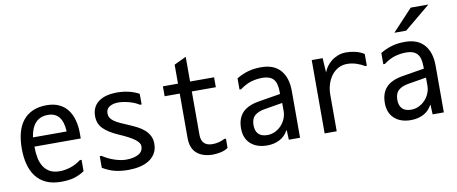

<svg xmlns="http://www.w3.org/2000/svg" viewBox="-66 -1040 3133 1315"><g transform="rotate(-10 1500.0 -382.5)"><path d="M131 -336H365V-339Q358 -470 258 -470Q151 -470 131 -337ZM261 -537Q310 -537 346.5 -520Q383 -503 406 -472.5Q429 -442 440.5 -400Q452 -358 452 -309V-272H130V-267Q130 -227 137 -192.5Q144 -158 160.5 -132Q177 -106 204 -91Q231 -76 272 -76Q309 -76 347.5 -88.5Q386 -101 420 -127H432V-48Q398 -25 360.5 -14Q323 -3 269 -3Q209 -3 166 -22.5Q123 -42 95.5 -78Q68 -114 55 -163.5Q42 -213 42 -273Q42 -334 55 -383Q68 -432 95 -466Q122 -500 163 -518.5Q204 -537 261 -537Z M571 -130Q614 -102 657.5 -88.5Q701 -75 734 -75Q785 -75 818.5 -92.5Q852 -110 852 -149Q852 -171 819.5 -196Q787 -221 710 -254Q644 -283 609.5 -317.5Q575 -352 575 -405Q575 -469 621 -504Q667 -539 752 -539Q790 -539 829 -530.5Q868 -522 903 -503V-429H891Q878 -438 860.5 -445.5Q843 -453 823.5 -458.5Q804 -464 784.5 -467Q765 -470 748 -470Q709 -470 685.5 -454.5Q662 -439 662 -409Q662 -392 669.5 -379Q677 -366 693.5 -354Q710 -342 736 -330Q762 -318 798 -303Q824 -292 850 -278.5Q876 -265 896.5 -247Q917 -229 929.5 -205Q942 -181 942 -150Q942 -110 925 -82Q908 -54 880 -36.5Q852 -19 814.5 -11Q777 -3 737 -3Q691 -3 649 -12Q607 -21 559 -49V-130Z M1431 -98V-34Q1411 -19 1381 -12.5Q1351 -6 1325 -6Q1255 -6 1214 -41Q1173 -76 1173 -148V-457H1068V-526H1173V-658L1257 -698V-526H1424V-457H1257V-156Q1257 -77 1335 -77Q1359 -77 1380.5 -83Q1402 -89 1419 -98Z M1853 -215V-272L1733 -252Q1684 -245 1658.5 -223Q1633 -201 1633 -156Q1633 -116 1653.5 -94.5Q1674 -73 1716 -73Q1744 -73 1769 -85Q1794 -97 1812.5 -116.5Q1831 -136 1842 -162Q1853 -188 1853 -215ZM1581 -413V-491Q1621 -515 1661.5 -526.5Q1702 -538 1753 -538Q1841 -538 1886.5 -486Q1932 -434 1932 -341V-16H1854L1851 -83H1849Q1826 -41 1787.5 -22Q1749 -3 1703 -3Q1630 -3 1587.5 -41.5Q1545 -80 1545 -149Q1545 -218 1582 -257.5Q1619 -297 1697 -310L1849 -335V-349Q1849 -412 1824.5 -438.5Q1800 -465 1749 -465Q1707 -465 1669 -453.5Q1631 -442 1592 -413Z M2179 -526 2185 -425Q2191 -443 2204.5 -463Q2218 -483 2238.5 -499.5Q2259 -516 2285.5 -526.5Q2312 -537 2344 -537Q2377 -537 2409.5 -529Q2442 -521 2468 -504V-422H2456Q2433 -437 2401 -447.5Q2369 -458 2337 -458Q2301 -458 2273.5 -442.5Q2246 -427 2226.5 -400.5Q2207 -374 2197 -340Q2187 -306 2187 -269V-16H2103V-526Z M2853 -215V-272L2733 -252Q2684 -245 2658.5 -223Q2633 -201 2633 -156Q2633 -116 2653.5 -94.5Q2674 -73 2716 -73Q2744 -73 2769 -85Q2794 -97 2812.5 -116.5Q2831 -136 2842 -162Q2853 -188 2853 -215ZM2581 -413V-491Q2621 -515 2661.5 -526.5Q2702 -538 2753 -538Q2841 -538 2886.5 -486Q2932 -434 2932 -341V-16H2854L2851 -83H2849Q2826 -41 2787.5 -22Q2749 -3 2703 -3Q2630 -3 2587.5 -41.5Q2545 -80 2545 -149Q2545 -218 2582 -257.5Q2619 -297 2697 -310L2849 -335V-349Q2849 -412 2824.5 -438.5Q2800 -465 2749 -465Q2707 -465 2669 -453.5Q2631 -442 2592 -413ZM2833 -762H2956L2775 -612H2693Z"/></g></svg>

Font: D2Coding ligature
Style: Regular
Weight: 400
Monospace: yes
Designer: Yong-Rak Park; Jeong-Hwan Yoon; Sang-Min Lee;
Foundry: NHN Corporation
Version: Version 1.3.2; Build 20180524